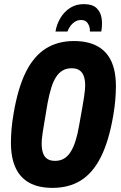

<svg xmlns="http://www.w3.org/2000/svg" viewBox="-20 -899 587 931"><path d="M235 12Q167 12 122.5 -12.5Q78 -37 55.5 -85.5Q33 -134 33 -207Q33 -239 36 -274Q39 -309 46 -349Q67 -473 105.5 -550Q144 -627 202 -663.5Q260 -700 338 -700Q406 -700 451.5 -675.5Q497 -651 519.5 -602.5Q542 -554 542 -481Q542 -450 539 -414Q536 -378 529 -338Q508 -215 469 -137.5Q430 -60 372 -24Q314 12 235 12ZM247 -119Q272 -119 290.5 -130Q309 -141 322.5 -162.5Q336 -184 346 -215Q356 -246 363 -287Q373 -342 379 -376.5Q385 -411 388 -431.5Q391 -452 392 -464Q393 -476 393 -484Q393 -512 386 -530.5Q379 -549 365 -558.5Q351 -568 327 -568Q302 -568 283.5 -557Q265 -546 251.5 -525Q238 -504 228.5 -473Q219 -442 211 -401Q202 -346 196 -311.5Q190 -277 187 -256.5Q184 -236 183 -224Q182 -212 182 -204Q182 -176 188.5 -157Q195 -138 209.5 -128.5Q224 -119 247 -119ZM249 -746Q255 -782 273.5 -812.5Q292 -843 320.5 -861Q349 -879 386 -879Q429 -879 449 -859Q469 -839 473 -808.5Q477 -778 471 -746H416Q417 -760 412.5 -772.5Q408 -785 399 -793.5Q390 -802 373 -802Q356 -802 343 -793.5Q330 -785 321 -772.5Q312 -760 307 -746Z"/></svg>

Font: Archivo ExtraCondensed ExtraBold
Style: Italic
Weight: 800
Width: 2
Italic angle: -10°
Designer: Hector Gatti
Foundry: Omnibus-Type
Version: Version 2.001